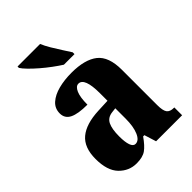

<svg xmlns="http://www.w3.org/2000/svg" viewBox="-226 -866 975 975"><g transform="rotate(-45 261.5 -378.0)"><path d="M166 10Q112 10 73 -30Q34 -70 34 -154Q34 -236 80 -274.5Q126 -313 218 -317L286 -320V-374Q286 -486 243 -486Q224 -486 212 -458.5Q200 -431 200 -378Q133 -378 101 -394Q69 -410 69 -446Q69 -482 95 -505Q121 -528 163.5 -539Q206 -550 257 -550Q353 -550 401 -512Q449 -474 449 -380V-126Q449 -86 460 -71Q471 -56 499 -56H502V0H315L295 -64H286Q258 -24 234 -7Q210 10 166 10ZM232 -64Q257 -64 272 -99Q287 -134 287 -191V-265L262 -262Q227 -258 213.5 -230.5Q200 -203 200 -150Q200 -109 208 -86.5Q216 -64 232 -64ZM259 -606Q237 -620 210.5 -639.5Q184 -659 158.5 -681Q133 -703 113.5 -723Q94 -743 86 -756V-766H248Q257 -744 273 -717Q289 -690 306 -664Q323 -638 335 -619V-606Z"/></g></svg>

Font: Noto Serif Armenian ExtraCondensed Black
Style: Regular
Weight: 900
Width: 2
Designer: Monotype Design Team
Foundry: Monotype Imaging Inc.
Version: Version 2.008; ttfautohint (v1.8.4.7-5d5b)